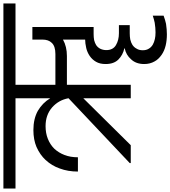

<svg xmlns="http://www.w3.org/2000/svg" viewBox="16 -823 990 1116"><g transform="rotate(-90 511.0 -265.0)"><path d="M121.1 0V-5.9L498 -361.8Q487.8 -418.5 444.8 -457Q400.9 -495.1 335.9 -495.1Q294.9 -495.1 262.2 -481.9Q229 -468.8 205.1 -444.8Q181.2 -419.4 168 -384.8Q154.8 -350.6 154.8 -307.1H71.8Q71.8 -365.2 89.8 -413.1Q105.5 -458.5 139.2 -495.1Q168.9 -527.3 214.8 -547.9Q257.3 -565.9 313 -565.9Q378.4 -565.9 424.8 -540Q470.7 -513.2 498 -467.8V-669.9H-26.9V-740.2H1048.8V-669.9H576.2V-438H754.9Q800.3 -438 819.8 -459Q838.9 -478 838.9 -513.2V-571.8H912.1V-215.8H871.1Q852.5 -215.8 835.9 -212.9Q818.8 -208.5 807.1 -201.2Q793.9 -192.4 786.1 -178.2Q777.8 -161.6 777.8 -142.1Q777.8 -103 807.1 -85.9Q835.9 -68.8 876 -68.8H922.9V-5.9H876Q856.4 -5.9 839.8 -2.9Q819.8 2 808.1 9.8Q793.5 19.5 786.1 34.2Q776.9 48.3 776.9 69.8Q776.9 90.8 786.1 105Q793.9 118.7 809.1 127.9Q823.7 136.2 841.8 140.1Q857.9 144 880.9 144Q906.7 144 937 139.2Q958 134.8 978 127.9V190.9Q951.7 200.7 930.2 205.1Q897 210 869.1 210Q834.5 210 805.2 203.1Q773.9 195.8 750 179.2Q723.6 160.6 711.9 138.2Q696.8 111.8 696.8 78.1Q696.8 30.8 724.1 2Q749.5 -27.3 788.1 -35.2V-37.1Q749 -45.9 723.1 -71.8Q696.8 -98.1 696.8 -146Q696.8 -179.7 710 -202.1Q722.7 -224.1 744.1 -238.8Q766.1 -253.4 790 -258.8Q817.9 -265.1 838.9 -265.1V-394Q798.3 -371.1 743.2 -371.1H576.2V0H498V-275.9L225.1 0Z"/></g></svg>

Font: PoppinsZ
Style: Regular
Weight: 400
Designer: Ninad Kale (Devanagari), Jonny Pinhorn (Latin)
Foundry: Indian Type Foundry
Version: Version 3.002;FEAKit 1.0